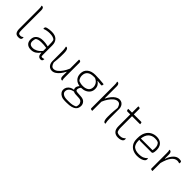

<svg xmlns="http://www.w3.org/2000/svg" viewBox="240 -2150 3790 3790"><g transform="rotate(45 2135.0 -255.0)"><path d="M125 -670Q125 -705 123 -721Q121 -737 114 -757Q122 -760 130 -760Q175 -760 175 -687V-145Q175 -109 178 -89Q181 -69 191 -53Q207 -40 235 -40Q257 -40 272 -46.5Q287 -53 298 -63H304Q305 -60 305.5 -55.5Q306 -51 306 -45Q306 -31 303.5 -23.5Q301 -16 293 -8Q283 2 267 6Q251 10 232 10Q172 10 148.5 -24.5Q125 -59 125 -123Z M819 -352V-100Q819 -84 820 -72Q821 -60 824 -46Q836 -40 850 -40Q875 -40 893 -50H899V-43Q899 -16 886 -3Q880 3 872 6.5Q864 10 852 10Q769 10 769 -95H762Q737 -54 690.5 -22Q644 10 579 10Q509 10 470 -26.5Q431 -63 431 -129V-134Q431 -206 481.5 -249Q532 -292 622 -292Q666 -292 706.5 -286Q747 -280 769 -273Q769 -343 767 -378.5Q765 -414 757 -443Q718 -486 616 -486Q574 -486 534.5 -478.5Q495 -471 469 -459H463Q460 -467 460 -475Q460 -496 471 -507Q480 -516 505 -522.5Q530 -529 562 -532.5Q594 -536 624 -536Q719 -536 769 -487.5Q819 -439 819 -352ZM481 -130Q481 -41 581 -41Q625 -41 673.5 -65.5Q722 -90 769 -147V-231Q733 -238 697.5 -240Q662 -242 625 -242Q579 -242 548.5 -233.5Q518 -225 498 -210Q491 -196 486 -177.5Q481 -159 481 -133Z M1041 -528Q1054 -528 1065.5 -517Q1077 -506 1084.5 -477.5Q1092 -449 1092 -396Q1092 -349 1091 -312Q1090 -275 1087 -234Q1084 -193 1077 -135Q1089 -88 1110 -63.5Q1131 -39 1165 -39Q1208 -39 1250 -72Q1292 -105 1328.5 -159Q1365 -213 1390 -275V-526Q1396 -528 1404 -528Q1418 -528 1429 -519.5Q1440 -511 1440 -485V-84Q1440 -60 1441 -47Q1442 -34 1444.5 -24Q1447 -14 1451 0Q1444 3 1435 3Q1419 3 1404.5 -13.5Q1390 -30 1390 -67V-182H1384Q1357 -126 1322 -82.5Q1287 -39 1247.5 -14Q1208 11 1165 11Q1126 11 1098 -8.5Q1070 -28 1055 -60Q1040 -92 1040 -129V-402Q1040 -437 1037 -465.5Q1034 -494 1026 -526Q1030 -527 1033.5 -527.5Q1037 -528 1041 -528Z M1729 -79Q1729 -101 1739.5 -123Q1750 -145 1765 -159V-164Q1690 -175 1646 -223Q1602 -271 1602 -348V-352Q1602 -438 1663.5 -489.5Q1725 -541 1831 -541Q1894 -541 1951 -537Q2008 -533 2077 -526V-516Q2077 -500 2072.5 -489Q2068 -478 2055 -478Q2038 -478 2014 -482Q1990 -486 1949 -489V-483Q1981 -465 2003.5 -429.5Q2026 -394 2026 -342V-338Q2026 -285 1998 -245Q1970 -205 1922 -183Q1874 -161 1814 -161Q1813 -161 1811 -161Q1795 -144 1787 -122Q1779 -100 1779 -82Q1779 -65 1790 -56Q1801 -47 1829 -45L1930 -38Q2000 -34 2033.5 3.5Q2067 41 2067 88V91Q2067 118 2058 146Q2049 174 2023 197.5Q1997 221 1947.5 235.5Q1898 250 1817 250H1770Q1710 250 1669.5 230.5Q1629 211 1608 180.5Q1587 150 1587 118V114Q1587 75 1607 42.5Q1627 10 1661.5 -10.5Q1696 -31 1739 -34V-40Q1729 -59 1729 -79ZM1694 -232Q1722 -221 1750 -215.5Q1778 -210 1812 -210Q1886 -210 1931 -243.5Q1976 -277 1976 -344V-348Q1976 -367 1967.5 -394.5Q1959 -422 1936 -448.5Q1913 -475 1869 -494Q1850 -494 1829 -494Q1746 -494 1699 -456Q1652 -418 1652 -341V-337Q1652 -318 1660.5 -289Q1669 -260 1694 -232ZM1783 203H1832Q1890 203 1926.5 195.5Q1963 188 2003 169Q2010 158 2013.5 140.5Q2017 123 2017 107V105Q2017 70 1994 42Q1971 14 1921 12L1822 7Q1790 6 1767 -10Q1701 2 1669 34Q1637 66 1637 110V115Q1637 152 1675 177.5Q1713 203 1783 203Z M2280 5Q2264 5 2252 0Q2240 -5 2240 -18V-663Q2240 -698 2238 -714Q2236 -730 2229 -750Q2237 -753 2245 -753Q2262 -753 2276 -735.5Q2290 -718 2290 -680V-345H2296Q2324 -401 2358.5 -444Q2393 -487 2433 -512Q2473 -537 2515 -537Q2555 -537 2582.5 -517.5Q2610 -498 2625 -466.5Q2640 -435 2640 -397V-124Q2640 -89 2643 -60.5Q2646 -32 2654 0Q2650 1 2646.5 1.5Q2643 2 2639 2Q2626 2 2614.5 -9Q2603 -20 2595.5 -49Q2588 -78 2588 -130Q2588 -177 2589 -214Q2590 -251 2593.5 -292Q2597 -333 2603 -391Q2591 -438 2570 -462.5Q2549 -487 2515 -487Q2472 -487 2430 -454Q2388 -421 2351.5 -367Q2315 -313 2290 -251V5Z M3145 -79Q3148 -70 3148 -58Q3148 -45 3144.5 -34Q3141 -23 3132 -14Q3117 1 3087.5 10.5Q3058 20 3019 20Q2949 20 2909.5 -21.5Q2870 -63 2870 -144V-476H2788Q2778 -476 2771.5 -488Q2765 -500 2765 -516V-526H2870V-700Q2878 -703 2885 -703Q2898 -703 2909 -697.5Q2920 -692 2920 -680V-526H3122Q3136 -526 3140.5 -514.5Q3145 -503 3145 -486V-476H2920V-162Q2920 -126 2925.5 -100.5Q2931 -75 2941 -55Q2969 -30 3021 -30Q3063 -30 3090 -42.5Q3117 -55 3139 -79Z M3551 -536Q3613 -536 3654.5 -512Q3696 -488 3716.5 -446.5Q3737 -405 3737 -354V-350Q3737 -325 3734 -300.5Q3731 -276 3723 -259.5Q3715 -243 3700 -243H3386Q3368 -243 3356 -250L3351 -247Q3351 -243 3351 -237V-220Q3351 -180 3361.5 -146Q3372 -112 3394 -86Q3425 -61 3460 -50.5Q3495 -40 3547 -40Q3606 -40 3647 -56Q3688 -72 3726 -110H3732Q3733 -107 3733.5 -102Q3734 -97 3734 -89Q3734 -60 3717 -43Q3693 -19 3647.5 -4.5Q3602 10 3543 10Q3477 10 3422 -15.5Q3367 -41 3334 -93.5Q3301 -146 3301 -226V-244Q3301 -346 3336 -410.5Q3371 -475 3428 -505.5Q3485 -536 3551 -536ZM3550 -488Q3470 -488 3417.5 -437.5Q3365 -387 3354 -288H3680Q3683 -303 3685 -318.5Q3687 -334 3687 -351Q3687 -396 3676 -423Q3665 -450 3642 -472Q3623 -481 3602 -484.5Q3581 -488 3550 -488Z M3970 5H3960Q3944 5 3932 0Q3920 -5 3920 -18V-442Q3920 -477 3918 -493Q3916 -509 3909 -529Q3917 -532 3925 -532Q3942 -532 3956 -514.5Q3970 -497 3970 -459V-343H3977Q4006 -432 4058 -486Q4110 -540 4174 -540Q4224 -540 4235 -527Q4242 -520 4242 -506Q4242 -490 4236 -476H4230Q4223 -481 4209.5 -484.5Q4196 -488 4176 -488Q4110 -488 4058 -422.5Q4006 -357 3970 -220Z"/></g></svg>

Font: Recursive Sn Csl St Lt
Style: Regular
Weight: 300
Version: Version 1.079;hotconv 1.0.112;makeotfexe 2.5.65598; ttfautoh